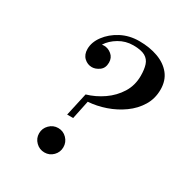

<svg xmlns="http://www.w3.org/2000/svg" viewBox="-179 -889 970 1027"><g transform="rotate(30 306.0 -375.0)"><path d="M278 -369Q331.5 -384.5 378.5 -417Q425.5 -449.5 454.8 -496.5Q484 -543.5 484 -602.5Q484 -642 475.2 -669.2Q466.5 -696.5 441.8 -710.5Q417 -724.5 368.5 -724.5Q321.5 -724.5 281.5 -700.8Q241.5 -677 220.5 -643.5Q227 -644.5 233.5 -644.5Q259 -644.5 280.2 -626.8Q301.5 -609 301.5 -579Q301.5 -545 278.8 -528.5Q256 -512 233.5 -512Q206.5 -512 185.8 -531.2Q165 -550.5 165 -585Q165 -627 194.8 -667.2Q224.5 -707.5 274.2 -733.8Q324 -760 385 -760Q449.5 -760 501 -741.2Q552.5 -722.5 582.5 -685Q612.5 -647.5 612.5 -591.5Q612.5 -535.5 585.2 -490.8Q558 -446 513 -413.8Q468 -381.5 414.2 -363Q360.5 -344.5 307.5 -341L283.5 -226.5H246.5ZM166.5 -65Q166.5 -96 188.8 -118.2Q211 -140.5 242 -140.5Q273 -140.5 294.8 -118.2Q316.5 -96 316.5 -65Q316.5 -34 294.8 -12Q273 10 242 10Q211 10 188.8 -12Q166.5 -34 166.5 -65Z"/></g></svg>

Font: Bodoni* 06pt Medium
Style: Italic
Weight: 500
Italic angle: -13°
Version: Version 2.3